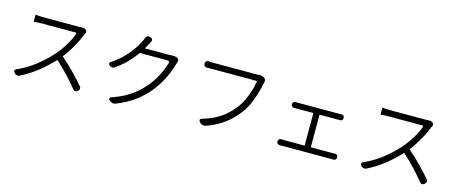

<svg xmlns="http://www.w3.org/2000/svg" viewBox="-46 -1451 5092 2139"><g transform="rotate(15 2500.0 -381.0)"><path d="M771 -684Q782 -677 783.5 -665.5Q785 -654 779 -643Q777 -640 775 -636Q773 -632 771 -627Q754 -583 727.5 -531Q701 -479 669 -427Q637 -375 601 -330Q679 -264 749.5 -191Q820 -118 872 -57Q882 -45 881 -31Q880 -17 867 -6L860 0Q849 10 835 9Q821 8 812 -4Q762 -66 695.5 -137.5Q629 -209 554 -276Q474 -190 385.5 -120Q297 -50 193 2Q180 9 163 6Q146 3 135 -9L130 -15Q119 -26 121.5 -37.5Q124 -49 138 -56Q249 -105 343.5 -178.5Q438 -252 517 -340Q551 -379 583 -425.5Q615 -472 641 -520Q667 -568 681 -610Q683 -616 680 -620Q677 -624 671 -624Q649 -624 606.5 -624Q564 -624 513.5 -624Q463 -624 415 -624Q367 -624 332 -624Q297 -624 287 -624Q270 -624 248.5 -623Q227 -622 210.5 -621Q194 -620 189 -620V-701Q195 -700 212.5 -698.5Q230 -697 251 -696Q272 -695 287 -695Q296 -695 325.5 -695Q355 -695 396.5 -695Q438 -695 483 -695Q528 -695 569.5 -695Q611 -695 640.5 -695Q670 -695 679 -695Q695 -695 705 -695.5Q715 -696 721 -697Q733 -698 747 -695Q761 -692 771 -684Z M1493 -788Q1509 -783 1514 -770Q1519 -757 1511 -743Q1505 -731 1501 -723.5Q1497 -716 1489 -702L1462 -653H1745Q1752 -653 1762 -654Q1772 -655 1773 -655Q1788 -656 1806 -654Q1824 -652 1837 -644Q1850 -637 1854 -623Q1858 -609 1852 -595Q1850 -590 1849.5 -588.5Q1849 -587 1845 -576Q1832 -525 1807 -465Q1782 -405 1747 -344.5Q1712 -284 1668 -230Q1600 -148 1515.5 -85.5Q1431 -23 1305 27Q1290 33 1272.5 29.5Q1255 26 1242 14L1233 7Q1221 -4 1223.5 -14Q1226 -24 1241 -29Q1361 -69 1448.5 -129Q1536 -189 1605 -269Q1664 -340 1702.5 -416.5Q1741 -493 1761 -562Q1764 -573 1758 -581Q1752 -589 1740 -589H1421Q1381 -531 1326 -473.5Q1271 -416 1195 -363Q1182 -353 1166 -353.5Q1150 -354 1136 -364L1133 -366Q1120 -376 1120.5 -387Q1121 -398 1134 -407Q1211 -457 1266.5 -514Q1322 -571 1360 -627Q1398 -683 1419 -728Q1424 -737 1428.5 -748Q1433 -759 1435 -767Q1442 -783 1455 -789.5Q1468 -796 1484 -791Z M2829 -682Q2841 -674 2845 -661.5Q2849 -649 2846 -635Q2846 -634 2845.5 -631.5Q2845 -629 2842 -618Q2832 -565 2812 -498Q2792 -431 2762.5 -365Q2733 -299 2693 -248Q2648 -190 2597 -144Q2546 -98 2483.5 -61Q2421 -24 2338 5Q2322 11 2304 6Q2286 1 2275 -11L2266 -20Q2255 -33 2258.5 -44Q2262 -55 2278 -59Q2363 -85 2426.5 -118Q2490 -151 2539 -194Q2588 -237 2630 -291Q2666 -337 2693 -394Q2720 -451 2737.5 -509Q2755 -567 2762 -615Q2764 -625 2754 -625Q2734 -625 2692.5 -625Q2651 -625 2598 -625Q2545 -625 2489 -625Q2433 -625 2382 -625Q2331 -625 2294.5 -625Q2258 -625 2244 -625Q2222 -625 2208.5 -624.5Q2195 -624 2185 -624Q2169 -623 2158.5 -633Q2148 -643 2148 -659V-664Q2148 -680 2158.5 -689.5Q2169 -699 2185 -697Q2197 -696 2211.5 -695.5Q2226 -695 2245 -695Q2258 -695 2297 -695Q2336 -695 2390 -695Q2444 -695 2502.5 -695Q2561 -695 2614 -695Q2667 -695 2704.5 -695Q2742 -695 2753 -695L2770 -697Q2784 -698 2800.5 -694Q2817 -690 2829 -682Z M3157 -35Q3157 -51 3167.5 -60Q3178 -69 3194 -69Q3202 -68 3208.5 -67.5Q3215 -67 3226 -67H3462V-443H3273Q3268 -443 3259 -443Q3250 -443 3241 -442Q3225 -442 3215 -451.5Q3205 -461 3205 -477Q3205 -492 3215 -501Q3225 -510 3241 -510Q3250 -509 3257.5 -509Q3265 -509 3272 -509H3733Q3746 -509 3753 -509Q3760 -509 3767 -510Q3783 -511 3792.5 -501.5Q3802 -492 3802 -477V-475Q3802 -460 3792.5 -451Q3783 -442 3767 -442Q3760 -443 3753 -443Q3746 -443 3733 -443H3533V-67H3780Q3790 -67 3796 -67Q3802 -67 3809 -68Q3825 -69 3835 -60.5Q3845 -52 3845 -36V-32Q3845 -16 3835 -7Q3825 2 3809 1Q3802 0 3795 0Q3788 0 3780 0H3226Q3214 0 3208 0.5Q3202 1 3194 1Q3178 2 3167.5 -8Q3157 -18 3157 -35Z M4771 -684Q4782 -677 4783.5 -665.5Q4785 -654 4779 -643Q4777 -640 4775 -636Q4773 -632 4771 -627Q4754 -583 4727.5 -531Q4701 -479 4669 -427Q4637 -375 4601 -330Q4679 -264 4749.5 -191Q4820 -118 4872 -57Q4882 -45 4881 -31Q4880 -17 4867 -6L4860 0Q4849 10 4835 9Q4821 8 4812 -4Q4762 -66 4695.5 -137.5Q4629 -209 4554 -276Q4474 -190 4385.5 -120Q4297 -50 4193 2Q4180 9 4163 6Q4146 3 4135 -9L4130 -15Q4119 -26 4121.5 -37.5Q4124 -49 4138 -56Q4249 -105 4343.5 -178.5Q4438 -252 4517 -340Q4551 -379 4583 -425.5Q4615 -472 4641 -520Q4667 -568 4681 -610Q4683 -616 4680 -620Q4677 -624 4671 -624Q4649 -624 4606.5 -624Q4564 -624 4513.5 -624Q4463 -624 4415 -624Q4367 -624 4332 -624Q4297 -624 4287 -624Q4270 -624 4248.5 -623Q4227 -622 4210.5 -621Q4194 -620 4189 -620V-701Q4195 -700 4212.5 -698.5Q4230 -697 4251 -696Q4272 -695 4287 -695Q4296 -695 4325.5 -695Q4355 -695 4396.5 -695Q4438 -695 4483 -695Q4528 -695 4569.5 -695Q4611 -695 4640.5 -695Q4670 -695 4679 -695Q4695 -695 4705 -695.5Q4715 -696 4721 -697Q4733 -698 4747 -695Q4761 -692 4771 -684Z"/></g></svg>

Font: Chiron GoRound TC N
Style: Regular
Weight: 350
Designer: Ryoko NISHIZUKA 西塚涼子 (kana, bopomofo & ideographs); Paul D. Hunt (Latin, Greek & Cyrillic); Sandoll Communications 산돌커뮤니
Foundry: Adobe
Version: Version 1.000;hotconv 1.1.1;makeotfexe 2.6.0